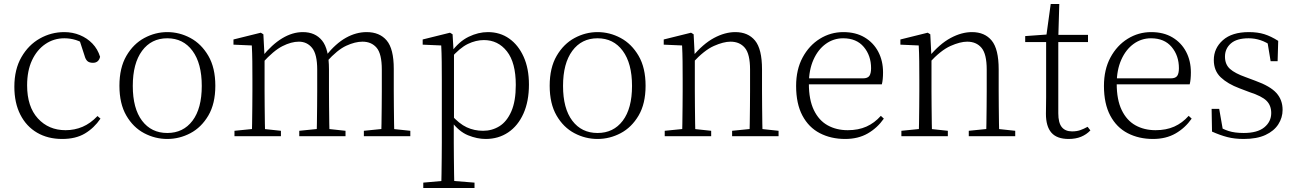

<svg xmlns="http://www.w3.org/2000/svg" viewBox="-20 -683 6504 963"><path d="M292 14Q220 14 166 -17.5Q112 -49 82 -108Q52 -167 52 -248Q52 -335 87.5 -396.5Q123 -458 180 -490Q237 -522 302 -522Q344 -522 380.5 -507Q417 -492 443.5 -464.5Q470 -437 482 -398Q475 -368 446 -368Q428 -368 418.5 -376.5Q409 -385 404 -404L376 -490L419 -452Q388 -474 360 -482.5Q332 -491 303 -491Q250 -491 207.5 -462Q165 -433 140.5 -380.5Q116 -328 116 -255Q116 -148 170 -89Q224 -30 309 -30Q354 -30 394 -47Q434 -64 469 -101L484 -88Q452 -41 406 -13.5Q360 14 292 14Z M819 14Q758 14 703 -15Q648 -44 613.5 -103.5Q579 -163 579 -253Q579 -343 614 -403Q649 -463 704 -492.5Q759 -522 819 -522Q880 -522 935 -492.5Q990 -463 1025 -403Q1060 -343 1060 -253Q1060 -163 1025 -103.5Q990 -44 935 -15Q880 14 819 14ZM819 -16Q899 -16 945.5 -77.5Q992 -139 992 -252Q992 -365 945.5 -428Q899 -491 819 -491Q739 -491 692.5 -428Q646 -365 646 -252Q646 -139 692.5 -77.5Q739 -16 819 -16Z M1156 0V-27L1266 -38H1286L1389 -27V0ZM1243 0Q1244 -24 1244.5 -64.5Q1245 -105 1245.5 -149Q1246 -193 1246 -226V-282Q1246 -333 1245.5 -375.5Q1245 -418 1243 -455L1151 -459V-485L1288 -519L1301 -511L1307 -396V-393V-226Q1307 -193 1307.5 -149Q1308 -105 1308.5 -64.5Q1309 -24 1310 0ZM1481 0V-27L1590 -38H1611L1713 -27V0ZM1568 0Q1569 -24 1569.5 -64Q1570 -104 1570.5 -148Q1571 -192 1571 -226V-334Q1571 -411 1545.5 -442.5Q1520 -474 1479 -474Q1441 -474 1396.5 -451.5Q1352 -429 1296 -367L1285 -398H1294Q1344 -460 1395.5 -491Q1447 -522 1499 -522Q1561 -522 1595.5 -479.5Q1630 -437 1630 -335V-226Q1630 -192 1630.5 -148Q1631 -104 1631.5 -64Q1632 -24 1633 0ZM1805 0V-27L1914 -38H1934L2038 -27V0ZM1891 0Q1893 -24 1893.5 -64Q1894 -104 1894.5 -148Q1895 -192 1895 -226V-334Q1895 -413 1869 -443.5Q1843 -474 1798 -474Q1761 -474 1716.5 -453.5Q1672 -433 1619 -374L1607 -404H1615Q1664 -465 1715 -493.5Q1766 -522 1819 -522Q1884 -522 1919.5 -480Q1955 -438 1955 -338V-226Q1955 -192 1955.5 -148Q1956 -104 1956.5 -64Q1957 -24 1958 0Z M2103 260V233L2215 223H2236L2360 233V260ZM2193 260Q2194 229 2194.5 189.5Q2195 150 2195.5 108.5Q2196 67 2196 32V-278Q2196 -330 2195.5 -374Q2195 -418 2193 -455L2100 -459V-485L2237 -519L2250 -511L2255 -425L2257 -420V-80L2256 -71V32Q2256 66 2256.5 107.5Q2257 149 2257.5 189Q2258 229 2259 260ZM2416 14Q2373 14 2327.5 -4.5Q2282 -23 2243 -75H2230L2242 -108Q2283 -62 2321 -44.5Q2359 -27 2403 -27Q2448 -27 2485 -50Q2522 -73 2544.5 -124Q2567 -175 2567 -257Q2567 -369 2522.5 -425.5Q2478 -482 2407 -482Q2367 -482 2326.5 -462.5Q2286 -443 2239 -389L2230 -420H2242Q2282 -475 2330.5 -498.5Q2379 -522 2427 -522Q2488 -522 2534 -489.5Q2580 -457 2606.5 -398Q2633 -339 2633 -259Q2633 -175 2605.5 -113.5Q2578 -52 2529 -19Q2480 14 2416 14Z M2977 14Q2916 14 2861 -15Q2806 -44 2771.5 -103.5Q2737 -163 2737 -253Q2737 -343 2772 -403Q2807 -463 2862 -492.5Q2917 -522 2977 -522Q3038 -522 3093 -492.5Q3148 -463 3183 -403Q3218 -343 3218 -253Q3218 -163 3183 -103.5Q3148 -44 3093 -15Q3038 14 2977 14ZM2977 -16Q3057 -16 3103.5 -77.5Q3150 -139 3150 -252Q3150 -365 3103.5 -428Q3057 -491 2977 -491Q2897 -491 2850.5 -428Q2804 -365 2804 -252Q2804 -139 2850.5 -77.5Q2897 -16 2977 -16Z M3314 0V-27L3424 -38H3444L3547 -27V0ZM3401 0Q3402 -24 3402.5 -64.5Q3403 -105 3403.5 -149Q3404 -193 3404 -226V-281Q3404 -333 3403.5 -375.5Q3403 -418 3401 -455L3309 -459V-485L3446 -519L3459 -511L3465 -393V-392V-226Q3465 -193 3465.5 -149Q3466 -105 3466.5 -64.5Q3467 -24 3468 0ZM3652 0V-27L3761 -38H3782L3885 -27V0ZM3739 0Q3740 -24 3740.5 -64Q3741 -104 3741.5 -148Q3742 -192 3742 -226V-334Q3742 -412 3716 -443Q3690 -474 3644 -474Q3609 -474 3560.5 -452.5Q3512 -431 3454 -368L3444 -398H3452Q3506 -463 3561 -492.5Q3616 -522 3668 -522Q3732 -522 3767 -479.5Q3802 -437 3802 -335V-226Q3802 -192 3802.5 -148Q3803 -104 3803.5 -64Q3804 -24 3805 0Z M4219 14Q4148 14 4092 -15Q4036 -44 4004.5 -103.5Q3973 -163 3973 -252Q3973 -334 4005.5 -394.5Q4038 -455 4092 -488.5Q4146 -522 4210 -522Q4272 -522 4316.5 -495.5Q4361 -469 4385 -423.5Q4409 -378 4409 -320Q4409 -283 4403 -260H4003V-290H4308Q4332 -290 4340.5 -302.5Q4349 -315 4349 -341Q4349 -404 4312.5 -447.5Q4276 -491 4209 -491Q4161 -491 4122 -463Q4083 -435 4060 -383.5Q4037 -332 4037 -263Q4037 -183 4062 -131Q4087 -79 4131 -54.5Q4175 -30 4232 -30Q4285 -30 4325.5 -48Q4366 -66 4398 -102L4413 -88Q4380 -41 4332 -13.5Q4284 14 4219 14Z M4501 0V-27L4611 -38H4631L4734 -27V0ZM4588 0Q4589 -24 4589.5 -64.5Q4590 -105 4590.5 -149Q4591 -193 4591 -226V-281Q4591 -333 4590.5 -375.5Q4590 -418 4588 -455L4496 -459V-485L4633 -519L4646 -511L4652 -393V-392V-226Q4652 -193 4652.5 -149Q4653 -105 4653.5 -64.5Q4654 -24 4655 0ZM4839 0V-27L4948 -38H4969L5072 -27V0ZM4926 0Q4927 -24 4927.5 -64Q4928 -104 4928.5 -148Q4929 -192 4929 -226V-334Q4929 -412 4903 -443Q4877 -474 4831 -474Q4796 -474 4747.5 -452.5Q4699 -431 4641 -368L4631 -398H4639Q4693 -463 4748 -492.5Q4803 -522 4855 -522Q4919 -522 4954 -479.5Q4989 -437 4989 -335V-226Q4989 -192 4989.5 -148Q4990 -104 4990.5 -64Q4991 -24 4992 0Z M5257 -472V-508H5437V-472ZM5340 14Q5281 14 5253.5 -17.5Q5226 -49 5226 -112Q5226 -135 5226.5 -152.5Q5227 -170 5227 -196V-472H5122V-502L5247 -511L5227 -496L5250 -663H5293L5288 -493V-481V-115Q5288 -67 5305.5 -45.5Q5323 -24 5357 -24Q5380 -24 5397.5 -30Q5415 -36 5435 -47L5449 -29Q5429 -8 5402 3Q5375 14 5340 14Z M5763 14Q5692 14 5636 -15Q5580 -44 5548.5 -103.5Q5517 -163 5517 -252Q5517 -334 5549.5 -394.5Q5582 -455 5636 -488.5Q5690 -522 5754 -522Q5816 -522 5860.5 -495.5Q5905 -469 5929 -423.5Q5953 -378 5953 -320Q5953 -283 5947 -260H5547V-290H5852Q5876 -290 5884.5 -302.5Q5893 -315 5893 -341Q5893 -404 5856.5 -447.5Q5820 -491 5753 -491Q5705 -491 5666 -463Q5627 -435 5604 -383.5Q5581 -332 5581 -263Q5581 -183 5606 -131Q5631 -79 5675 -54.5Q5719 -30 5776 -30Q5829 -30 5869.5 -48Q5910 -66 5942 -102L5957 -88Q5924 -41 5876 -13.5Q5828 14 5763 14Z M6218 14Q6172 14 6135.5 4.5Q6099 -5 6059 -23L6057 -137H6095L6116 -17L6084 -18V-54Q6111 -36 6142 -26Q6173 -16 6218 -16Q6287 -16 6321.5 -44.5Q6356 -73 6356 -116Q6356 -154 6332.5 -177.5Q6309 -201 6247 -221L6197 -240Q6138 -262 6103 -295Q6068 -328 6068 -382Q6068 -441 6113.5 -481.5Q6159 -522 6244 -522Q6288 -522 6321.5 -511.5Q6355 -501 6391 -478L6388 -376H6353L6335 -485L6362 -483V-450Q6331 -472 6302 -481.5Q6273 -491 6243 -491Q6183 -491 6153.5 -465Q6124 -439 6124 -399Q6124 -360 6149 -337.5Q6174 -315 6228 -296L6276 -278Q6351 -251 6382 -216.5Q6413 -182 6413 -132Q6413 -93 6391.5 -59.5Q6370 -26 6327 -6Q6284 14 6218 14Z"/></svg>

Font: Noto Serif KR
Style: Regular
Weight: 200
Designer: Ryoko NISHIZUKA 西塚涼子 (kana & ideographs); Frank Grießhammer (Latin, Greek & Cyrillic); Wenlong ZHANG 张文龙 (bopomofo); San
Foundry: Adobe
Version: Version 2.001;hotconv 1.1.0;makeotfexe 2.6.0